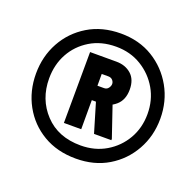

<svg xmlns="http://www.w3.org/2000/svg" viewBox="-76 -785 533 521"><g transform="rotate(20 190.5 -524.5)"><path d="M191 -344Q137 -344 96.5 -368Q56 -392 33.5 -433Q11 -474 11 -524Q11 -574 33.5 -615Q56 -656 96.5 -680.5Q137 -705 191 -705Q244 -705 284 -680.5Q324 -656 347 -615Q370 -574 370 -524Q370 -474 347 -433Q324 -392 284 -368Q244 -344 191 -344ZM191 -382Q232 -382 264 -401Q296 -420 314.5 -452Q333 -484 333 -524Q333 -564 314.5 -596Q296 -628 264 -647.5Q232 -667 191 -667Q148 -667 116 -647.5Q84 -628 66.5 -596Q49 -564 49 -524Q49 -464 87.5 -423Q126 -382 191 -382ZM129 -629H178V-424H128ZM205 -629Q231 -629 248 -614Q265 -599 265 -570Q265 -540 246.5 -524Q228 -508 205 -508H155V-629ZM179 -550H198Q206 -550 210.5 -556Q215 -562 215 -568Q215 -574 210.5 -579Q206 -584 198 -584H179ZM184 -528H231L265 -428V-424H215Z"/></g></svg>

Font: Phudu ExtraBold
Style: Regular
Weight: 800
Version: Version 1.005;gftools[0.9.23]